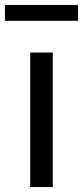

<svg xmlns="http://www.w3.org/2000/svg" viewBox="-30 -755 335 775"><path d="M92 0V-543H183V0ZM-10 -671V-735H285V-671Z"/></svg>

Font: Noto Sans CJK KR Regular (TTF)
Style: Regular
Weight: 400
Designer: Ryoko NISHIZUKA 西塚涼子 (kana & ideographs); Paul D. Hunt (Latin, Greek & Cyrillic); Wenlong ZHANG 张文龙 (bopomofo); Sandoll 
Foundry: Adobe Systems Incorporated
Version: Version 1.004;PS 1.004;hotconv 1.0.82;makeotf.lib2.5.63406